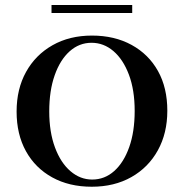

<svg xmlns="http://www.w3.org/2000/svg" viewBox="-20 -722 722 754"><path d="M340.3 11.3Q251.6 11.3 185.1 -25.4Q118.5 -62.1 81.9 -128.2Q45.2 -194.4 45.2 -283.9Q45.2 -372.6 82.3 -439.5Q119.4 -506.5 186.3 -544.4Q253.2 -582.3 341.1 -582.3Q429.8 -582.3 496.8 -545.6Q563.7 -508.9 600.4 -443.1Q637.1 -377.4 637.1 -287.1Q637.1 -199.2 600 -131.9Q562.9 -64.5 496 -26.6Q429 11.3 340.3 11.3ZM341.9 -16.9Q391.1 -16.9 428.6 -50.4Q466.1 -83.9 487.5 -144.4Q508.9 -204.8 508.9 -286.3Q508.9 -368.5 486.3 -428.6Q463.7 -488.7 425.4 -521.4Q387.1 -554 339.5 -554Q291.1 -554 253.6 -520.6Q216.1 -487.1 194.8 -426.6Q173.4 -366.1 173.4 -284.7Q173.4 -203.2 196 -142.7Q218.5 -82.3 256.9 -49.6Q295.2 -16.9 341.9 -16.9ZM182.3 -671V-702.4H499.2V-671Z"/></svg>

Font: Playfair 5pt SemiExpanded Light
Style: Bold
Weight: 700
Version: Version 2.203